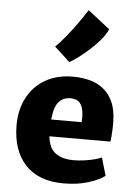

<svg xmlns="http://www.w3.org/2000/svg" viewBox="-61 -971 718 1025"><g transform="rotate(5 298.0 -458.5)"><path d="M319 8Q184 8 113 -68.8Q42 -145.5 42 -281Q42 -362 75 -426Q108 -490 170.2 -527Q232.5 -564 321 -564Q365.5 -564 407 -553.8Q448.5 -543.5 481.5 -518.2Q514.5 -493 534.5 -449Q554.5 -405 555 -338Q555 -308 553.2 -281Q551.5 -254 549 -236H222Q228 -173.5 264 -146.8Q300 -120 361 -120Q388 -120 417.5 -124Q447 -128 472.2 -134.5Q497.5 -141 511 -148L539 -52Q511.5 -29.5 452.5 -10.8Q393.5 8 319 8ZM317 -448Q278.5 -448 254.5 -421.8Q230.5 -395.5 223.5 -326H387Q391 -387 374.8 -417.5Q358.5 -448 317 -448ZM293 -640 210.5 -716Q234 -738.5 262.8 -773.2Q291.5 -808 320 -847.8Q348.5 -887.5 372 -925L490 -833Q478.5 -805.5 452.8 -775Q427 -744.5 396 -716.8Q365 -689 337 -668.5Q309 -648 293 -640Z"/></g></svg>

Font: Merriweather Sans ExtraBold
Style: Regular
Weight: 800
Designer: Eben Sorkin
Foundry: Eben Sorkin
Version: Version 2.001; ttfautohint (v1.8.3)